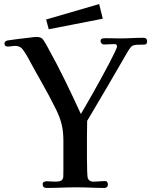

<svg xmlns="http://www.w3.org/2000/svg" viewBox="-20 -923 744 945"><path d="M704 -720Q704 -704 691.5 -703.5Q679 -703 668 -703Q660 -703 651.5 -702.5Q643 -702 635 -699Q628 -697 621.5 -688Q615 -679 611 -673Q561 -586 510.5 -500Q460 -414 409 -328Q409 -309 408.5 -290Q408 -271 408 -252Q408 -240 408 -210Q408 -180 408 -144.5Q408 -109 409 -81Q410 -53 412 -46Q419 -29 439 -29Q454 -29 468.5 -30.5Q483 -32 497 -32Q504 -32 507.5 -27Q511 -22 511 -16Q511 2 493 2Q459 2 425.5 0.5Q392 -1 358 -1Q321 -1 283.5 0.5Q246 2 209 2Q190 2 190 -17Q190 -25 197 -28Q204 -31 209 -31Q220 -31 229.5 -30Q239 -29 249 -29Q274 -29 282.5 -35Q291 -41 291.5 -54Q292 -67 292 -88V-230Q292 -274 284 -308.5Q276 -343 257 -382Q224 -449 187 -514Q150 -579 115 -644Q105 -662 91 -681Q78 -697 55 -697Q46 -697 37 -695.5Q28 -694 18 -694Q2 -694 2 -709Q2 -716 7 -719.5Q12 -723 18 -724Q44 -728 72 -731.5Q100 -735 128 -738Q145 -741 163 -741Q185 -741 195 -724Q201 -715 206.5 -705.5Q212 -696 217 -686Q261 -607 300.5 -526Q340 -445 378 -362Q384 -372 399.5 -398.5Q415 -425 435 -460.5Q455 -496 476 -534Q497 -572 515 -606.5Q533 -641 544.5 -665Q556 -689 556 -695Q556 -706 543 -706Q530 -706 517.5 -705Q505 -704 491 -704Q485 -704 480 -709Q475 -714 475 -720Q475 -731 483 -733Q491 -735 499 -735Q516 -735 534 -734.5Q552 -734 570 -734Q600 -734 628.5 -735.5Q657 -737 687 -737Q704 -737 704 -720ZM486 -831 220 -779 207 -827 468 -903Z"/></svg>

Font: Kaisei Decol Medium
Style: Regular
Weight: 500
Designer: Font-Kai, 金井和夫
Foundry: KAZUO KANAI
Version: Version 5.003